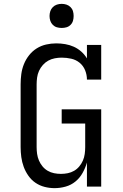

<svg xmlns="http://www.w3.org/2000/svg" viewBox="-20 -968 640 996"><path d="M263 8Q237 8 211.5 1.5Q186 -5 164.5 -19.5Q143 -34 127.5 -56Q112 -78 103 -102.5Q94 -127 90.5 -153Q87 -179 87 -205V-530Q87 -557 90.5 -583.5Q94 -610 104 -635Q114 -660 131 -681.5Q148 -703 170.5 -717Q193 -731 219 -737Q245 -743 272 -743Q295 -743 318.5 -739Q342 -735 363 -725.5Q384 -716 401.5 -700.5Q419 -685 431 -665V-735H505V-555H431Q431 -580 421.5 -603.5Q412 -627 393 -642.5Q374 -658 349.5 -663.5Q325 -669 300 -669Q282 -669 264 -665.5Q246 -662 230.5 -653.5Q215 -645 202.5 -631Q190 -617 182.5 -600.5Q175 -584 172.5 -566Q170 -548 170 -530V-205Q170 -187 172.5 -169.5Q175 -152 182 -135.5Q189 -119 200.5 -105Q212 -91 227.5 -82Q243 -73 260.5 -69.5Q278 -66 296 -66Q314 -66 331.5 -69.5Q349 -73 364.5 -82Q380 -91 391.5 -105Q403 -119 410 -135Q417 -151 419.5 -169Q422 -187 422 -205V-327H300V-401H505V0H431V-125Q423 -97 408.5 -71Q394 -45 371.5 -26.5Q349 -8 320.5 0Q292 8 263 8ZM300 -823Q287 -823 275 -826.5Q263 -830 254 -839Q245 -848 241 -860Q237 -872 237 -885Q237 -898 241 -910Q245 -922 254 -931Q263 -940 275 -944Q287 -948 300 -948Q313 -948 325 -944Q337 -940 346 -931Q355 -922 358.5 -910Q362 -898 362 -885Q362 -872 358.5 -860Q355 -848 346 -839Q337 -830 325 -826.5Q313 -823 300 -823Z"/></svg>

Font: Iosevka Etoile
Style: Regular
Weight: 400
Designer: Belleve Invis
Foundry: Belleve Invis
Version: Version 33.2.4